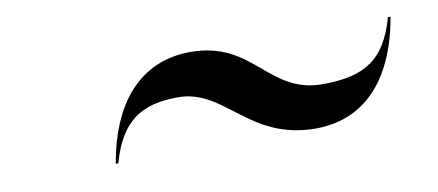

<svg xmlns="http://www.w3.org/2000/svg" viewBox="-32 -592 753 330"><g transform="rotate(-10 344.0 -426.5)"><path d="M274.5 -437C356.5 -437 382 -343 499 -343C578 -343 638.5 -395 658.5 -510H654C634 -438 596 -416 523.5 -416C428.5 -416 419 -510 309 -510C230 -510 169.5 -458 149.5 -343H154C174 -415 212 -437 274.5 -437Z"/></g></svg>

Font: Bodoni* 36pt
Style: Italic
Weight: 400
Italic angle: -13°
Version: Version 2.3